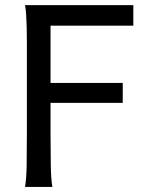

<svg xmlns="http://www.w3.org/2000/svg" viewBox="-20 -733 602 753"><path d="M461.4 -407.7V-329.6H178.2V-212.4Q178.2 -139.6 179.2 -84.2Q180.2 -28.8 185.5 0H78.1Q83.5 -29.3 84.5 -84.7Q85.4 -140.1 85.4 -212.4V-566.4Q85.4 -599.1 84.7 -626.7Q84 -654.3 82.5 -676.3Q81.1 -698.2 78.1 -712.9H502.9V-632.3H178.2V-407.7Z"/></svg>

Font: Andika Am
Style: Regular
Weight: 400
Designer: Victor Gaultney, Annie Olsen, Julie Remington, Don Collingsworth, Eric Hays, Becca Hirsbrunner
Foundry: SIL International
Version: Version 5.000